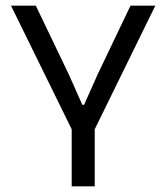

<svg xmlns="http://www.w3.org/2000/svg" viewBox="-20 -659 588 679"><path d="M238.4 -191.9 18.9 -639H106.7L223.9 -394.6L271.1 -288.4H277.4L324.7 -394.6L441.5 -639H529.3L310.1 -191.9ZM233.5 0V-269.6H315V0Z"/></svg>

Font: Anek Gurmukhi Medium
Style: Regular
Weight: 500
Designer: Sarang Kulkarni (Gurmukhi), Yesha Goshar (Latin)
Foundry: Ek Type
Version: Version 1.003